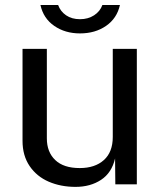

<svg xmlns="http://www.w3.org/2000/svg" viewBox="-20 -720 631 750"><path d="M68 -170V-529H163V-179.5Q163 -126 195.8 -94.8Q228.5 -63.5 291.5 -63.5Q351 -63.5 385.8 -94.8Q420.5 -126 420.5 -185V-529H514.5V0H430.5L429.5 -101Q416.5 -45 374.8 -17.5Q333 10 275 10Q217.5 10 170.5 -10.2Q123.5 -30.5 95.8 -71.2Q68 -112 68 -170ZM292.5 -589.5Q234.5 -589.5 192 -618.8Q149.5 -648 138 -700.5H207Q216 -675.5 238.2 -660.2Q260.5 -645 292.5 -645Q324 -645 347.5 -660.2Q371 -675.5 380 -700.5H448.5Q437 -648.5 394.5 -619Q352 -589.5 292.5 -589.5Z"/></svg>

Font: 1883 Sans
Style: Regular
Weight: 400
Designer: 1883 Sans project is a fork of Public Sans.
Version: Version 1.009